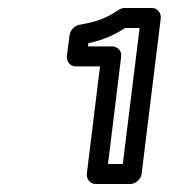

<svg xmlns="http://www.w3.org/2000/svg" viewBox="-20 -875 422 480"><path d="M250 -465 283 -734C285 -749 272 -759 261 -759H200L201 -767C239 -775 266 -788 293 -805H329L287 -465ZM197 -440C196 -429 204 -415 219 -415H306C317 -415 332 -425 334 -440L382 -830C383 -841 375 -855 360 -855H291C286 -855 281 -853 276 -850C246 -830 225 -821 178 -813C167 -811 156 -800 154 -788L147 -734C146 -723 154 -709 169 -709H230Z"/></svg>

Font: Falling Sky
Style: OuObl
Weight: 400
Designer: Paul D. Hunt
Foundry: Adobe Systems Incorporated
Version: Version 1.02